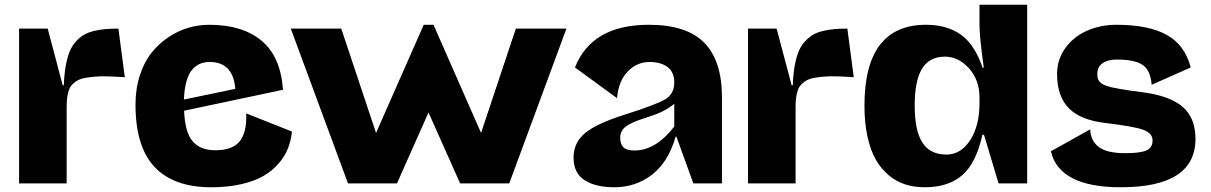

<svg xmlns="http://www.w3.org/2000/svg" viewBox="-20 -770 5083 806"><path d="M60.1 -649.9H180.2L243.2 -412.1H248Q249.5 -456.5 255.6 -491.5Q261.7 -526.4 271.5 -551.3Q281.2 -576.2 297.1 -594Q313 -611.8 330.3 -622.6Q347.7 -633.3 372.1 -639.4Q396.5 -645.5 420.7 -647.7Q444.8 -649.9 477.1 -649.9L503.9 -445.8Q461.4 -448.7 429.4 -449.5Q397.5 -450.2 372.1 -447.8Q346.7 -445.3 329.1 -441.2Q311.5 -437 298.6 -428Q285.6 -418.9 278.3 -409.2Q271 -399.4 266.6 -383.3Q262.2 -367.2 261 -351.1Q259.8 -335 259.8 -311V0H60.1Z M548.8 -331.1Q548.8 -397.9 567.4 -454.6Q585.9 -511.2 616.9 -549.6Q647.9 -587.9 688.5 -614.7Q729 -641.6 772 -653.8Q814.9 -666 858.9 -666Q997.1 -666 1077.6 -599.4Q1158.2 -532.7 1168 -393.1L752.9 -305.2Q756.3 -214.8 788.6 -177Q820.8 -139.2 883.8 -139.2Q956.1 -139.2 986.3 -177Q1016.6 -214.8 1013.7 -293.9L1205.6 -217.8Q1201.7 -180.2 1189 -147.5Q1176.3 -114.7 1150.1 -84.2Q1124 -53.7 1086.7 -31.7Q1049.3 -9.8 992.9 3.2Q936.5 16.1 866.7 16.1Q709.5 16.1 629.2 -68.8Q548.8 -153.8 548.8 -331.1ZM860.8 -509.8Q838.4 -509.8 820.8 -502.7Q803.2 -495.6 787.8 -478.8Q772.5 -461.9 763.2 -429.9Q753.9 -397.9 752 -352.1L967.8 -397Q958.5 -509.8 860.8 -509.8Z M1200.7 -649.9H1412.6L1558.6 -211.9L1758.8 -666H1799.8L1999.5 -211.9L2145.5 -649.9H2357.9L2117.7 0H1911.6L1778.8 -297.9L1646.5 0H1440.9Z M2606.4 -290Q2734.4 -330.6 2772.5 -353Q2810.5 -375.5 2810.5 -423.8Q2810.5 -467.8 2782 -488.8Q2753.4 -509.8 2707.5 -509.8Q2653.3 -509.8 2614.7 -469.5Q2576.2 -429.2 2570.3 -357.9L2393.6 -486.8Q2464.4 -666 2703.6 -666Q2862.8 -666 2936.8 -590.3Q3010.7 -514.6 3010.7 -361.8V0H2890.6L2819.3 -196.8H2816.4Q2785.6 -89.4 2717 -36.6Q2648.4 16.1 2559.6 16.1Q2479.5 16.1 2433.6 -13.9Q2387.7 -43.9 2387.7 -107.9Q2387.7 -170.9 2435.8 -211.2Q2483.9 -251.5 2606.4 -290ZM2583.5 -191.9Q2583.5 -165.5 2596.9 -151.9Q2610.4 -138.2 2642.6 -138.2Q2733.4 -138.2 2810.5 -238.8V-334Q2785.2 -314 2758.3 -301Q2731.4 -288.1 2685.5 -273.9Q2627.4 -255.4 2605.5 -237.5Q2583.5 -219.7 2583.5 -191.9Z M3120.1 -649.9H3240.2L3303.2 -412.1H3308.1Q3309.6 -456.5 3315.7 -491.5Q3321.8 -526.4 3331.5 -551.3Q3341.3 -576.2 3357.2 -594Q3373 -611.8 3390.4 -622.6Q3407.7 -633.3 3432.1 -639.4Q3456.5 -645.5 3480.7 -647.7Q3504.9 -649.9 3537.1 -649.9L3564 -445.8Q3521.5 -448.7 3489.5 -449.5Q3457.5 -450.2 3432.1 -447.8Q3406.7 -445.3 3389.2 -441.2Q3371.6 -437 3358.6 -428Q3345.7 -418.9 3338.4 -409.2Q3331.1 -399.4 3326.7 -383.3Q3322.3 -367.2 3321 -351.1Q3319.8 -335 3319.8 -311V0H3120.1Z M3608.9 -326.2Q3608.9 -666 3867.7 -666Q3954.6 -666 4012.9 -625Q4071.3 -584 4105 -485.8H4109.9Q4091.8 -615.2 4091.8 -666V-750H4292V0H4171.9L4110.8 -204.1H4104Q4078.1 -85.9 4019.8 -34.9Q3961.4 16.1 3861.8 16.1Q3817.9 16.1 3780.3 4.2Q3742.7 -7.8 3710.7 -34.4Q3678.7 -61 3656.2 -100.6Q3633.8 -140.1 3621.3 -197.5Q3608.9 -254.9 3608.9 -326.2ZM3819.8 -327.1Q3819.8 -221.7 3852.1 -171.4Q3884.3 -121.1 3953.6 -121.1Q4012.7 -121.1 4052.2 -180.9Q4091.8 -240.7 4091.8 -335.9V-361.8Q4091.8 -433.6 4047.9 -482.9Q4003.9 -532.2 3946.8 -532.2Q3881.8 -532.2 3850.8 -481.9Q3819.8 -431.6 3819.8 -327.1Z M4998.5 -187Q4998.5 16.1 4684.6 16.1Q4427.2 16.1 4391.6 -134.8L4556.6 -227.1Q4558.1 -179.7 4592 -153.3Q4626 -127 4703.6 -127Q4766.1 -127 4792.2 -138.4Q4818.4 -149.9 4818.4 -180.2Q4818.4 -211.4 4778.1 -225.6Q4737.8 -239.7 4618.7 -253.9Q4515.1 -266.1 4466.3 -316.2Q4417.5 -366.2 4417.5 -459Q4417.5 -521.5 4453.1 -569.6Q4488.8 -617.7 4544.9 -641.8Q4601.1 -666 4666.5 -666Q4800.8 -666 4877.4 -623.8Q4954.1 -581.5 4978.5 -486.8L4814.5 -414.1Q4810.1 -474.6 4776.9 -497.3Q4743.7 -520 4668.5 -520Q4630.4 -520 4608.4 -504.6Q4586.4 -489.3 4586.4 -459Q4586.4 -449.7 4587.9 -442.9Q4589.4 -436 4594 -429.9Q4598.6 -423.8 4604.5 -419.4Q4610.4 -415 4622.6 -410.6Q4634.8 -406.2 4647.2 -403.3Q4659.7 -400.4 4682.1 -396.5Q4704.6 -392.6 4726.3 -389.4Q4748 -386.2 4782.7 -381.8Q4893.6 -366.7 4946 -320.3Q4998.5 -273.9 4998.5 -187Z"/></svg>

Font: Mayenne Sans Regular
Style: Regular
Weight: 600
Width: 6
Designer: Jérémy Landes — Studio Triple
Foundry: Jérémy Landes — Studio Triple
Version: Version 1.001;hotconv 1.0.109;makeotfexe 2.5.65596